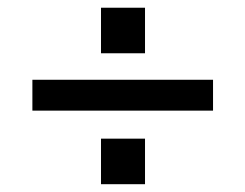

<svg xmlns="http://www.w3.org/2000/svg" viewBox="-20 -534 629 492"><path d="M63 -329.6H525.9V-250.5H63ZM238.8 -514.2H351.6V-397.5H238.8ZM238.8 -178.7H351.6V-62H238.8Z"/></svg>

Font: Shanti
Style: Regular
Weight: 400
Designer: vernon adams
Foundry: vernon adams
Version: Version 1.000